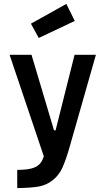

<svg xmlns="http://www.w3.org/2000/svg" viewBox="-20 -755 540 981"><path d="M29 -475H141L256 -89H264L361 -475H470L338 -12Q317 62 299 101.5Q281 141 249 166Q217 191 178 198Q139 205 68 206V113Q129 113 158 100Q187 87 198 59L204 44ZM138 -634 319 -735 362 -648 178 -561Z"/></svg>

Font: TypoPRO Lekton
Style: Bold
Weight: 700
Monospace: yes
Designer: Paolo Mazzetti, Luciano Perondi, Raffaele Flato, Elena Papassissa, Emilio Macchia, Michela Povoleri, Tobias Seemiller, R
Version: Version 34.000